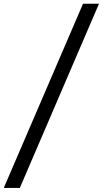

<svg xmlns="http://www.w3.org/2000/svg" viewBox="-76 -800 535 998"><path d="M-56.5 177 355.5 -780.5H438.5L27 177Z"/></svg>

Font: Merriweather 60pt ExtraBold
Style: Italic
Weight: 800
Italic angle: -7.8°
Version: Version 2.101